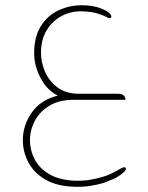

<svg xmlns="http://www.w3.org/2000/svg" viewBox="-20 -380 565 731"><path d="M441 261Q449 256 454.5 257Q460 258 459 265Q458 269 454 273Q450 277 445 281Q429 294 411.5 301.5Q394 309 376 316Q349 324 322 328Q295 332 263 331Q196 329 152.5 303.5Q109 278 88 238Q67 198 67 154Q67 97 101 48.5Q135 0 200 -16Q158 -37 134 -84Q110 -131 110 -177Q110 -240 135.5 -280.5Q161 -321 202.5 -340.5Q244 -360 291 -360Q336 -360 367 -347Q398 -334 403 -321Q407 -311 396 -311Q393 -311 388 -314Q375 -321 352 -328.5Q329 -336 288 -337Q248 -337 213.5 -318.5Q179 -300 157.5 -264.5Q136 -229 136 -177Q136 -144 151 -108Q166 -72 198.5 -47.5Q231 -23 281 -23H430Q445 -23 451.5 -16Q458 -9 458 -3V-2Q458 0 456 0H260Q206 0 169 22Q132 44 113 79.5Q94 115 94 154Q94 191 111.5 225.5Q129 260 166.5 282.5Q204 305 263 308Q295 309 320 305Q345 301 369 294Q387 289 404.5 280.5Q422 272 441 261Z"/></svg>

Font: Zain ExtraLight
Style: Regular
Weight: 200
Designer: Zain,Boutros
Foundry: Mobile Telecommunications Company (Zain), 2024
Version: Version 1.51; ttfautohint (v1.8.4)